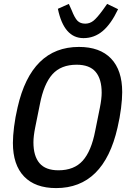

<svg xmlns="http://www.w3.org/2000/svg" viewBox="-20 -950 659 982"><path d="M267 12Q160 12 103 -47.5Q46 -107 46 -219Q46 -254 52 -302Q58 -350 70 -401Q105 -555 183.5 -632.5Q262 -710 384 -710Q491 -710 548 -650.5Q605 -591 605 -479Q605 -444 599 -396Q593 -348 581 -297Q546 -143 467.5 -65.5Q389 12 267 12ZM279 -79Q359 -79 403 -128Q447 -177 467 -281L491 -400Q500 -445 500 -476Q500 -546 469 -582.5Q438 -619 372 -619Q292 -619 248 -570Q204 -521 184 -417L160 -298Q151 -253 151 -222Q151 -152 182 -115.5Q213 -79 279 -79ZM407 -755Q307 -755 276 -905L332 -930L346 -899Q362 -858 376.5 -843.5Q391 -829 416 -829Q439 -829 457.5 -843.5Q476 -858 506 -899L528 -930L584 -903Q548 -827 505 -791Q462 -755 407 -755Z"/></svg>

Font: IBM Plex Sans Cond Medm
Style: Italic
Weight: 500
Width: 3
Italic angle: -11°
Designer: Mike Abbink, Paul van der Laan, Pieter van Rosmalen
Foundry: Bold Monday
Version: Version 1.3